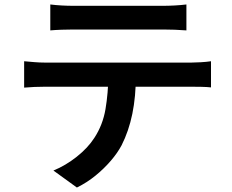

<svg xmlns="http://www.w3.org/2000/svg" viewBox="-20 -779 1040 859"><path d="M205 -759Q229 -756 256 -754.5Q283 -753 307 -753Q326 -753 366.5 -753Q407 -753 458.5 -753Q510 -753 561.5 -753Q613 -753 653 -753Q693 -753 710 -753Q734 -753 761.5 -754.5Q789 -756 814 -759V-643Q789 -645 762 -646Q735 -647 710 -647Q693 -647 653 -647Q613 -647 561.5 -647Q510 -647 459 -647Q408 -647 367 -647Q326 -647 308 -647Q283 -647 255 -646Q227 -645 205 -643ZM88 -505Q110 -503 134 -501Q158 -499 181 -499Q194 -499 233 -499Q272 -499 327.5 -499Q383 -499 446.5 -499Q510 -499 573.5 -499Q637 -499 692 -499Q747 -499 785.5 -499Q824 -499 836 -499Q852 -499 878 -500.5Q904 -502 924 -505V-388Q906 -390 881.5 -390.5Q857 -391 836 -391Q824 -391 785.5 -391Q747 -391 692 -391Q637 -391 573.5 -391Q510 -391 446.5 -391Q383 -391 327.5 -391Q272 -391 233 -391Q194 -391 181 -391Q159 -391 134 -390Q109 -389 88 -387ZM588 -444Q588 -347 572 -269.5Q556 -192 524 -129Q506 -95 476 -60Q446 -25 407.5 6.5Q369 38 324 60L219 -16Q273 -38 323 -77.5Q373 -117 402 -162Q440 -220 452 -291Q464 -362 465 -443Z"/></svg>

Font: Noto Sans SC Thin SemiBold
Style: Regular
Weight: 600
Version: Version 2.004-H2;hotconv 1.0.118;makeotfexe 2.5.65603